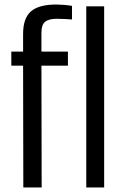

<svg xmlns="http://www.w3.org/2000/svg" viewBox="-20 -828 533 848"><path d="M83 0 82 -538H30V-600H82V-678Q82 -748 117 -778Q152 -808 228 -808Q243 -808 262.5 -806.5Q282 -805 298 -802V-742Q284 -743 266.5 -744Q249 -745 230 -745Q196 -745 179.5 -732Q163 -719 163 -684V-600H280V-538H163L164 0ZM361 0V-800H440V0Z"/></svg>

Font: Big Shoulders Text
Style: Regular
Weight: 400
Designer: Patric King
Foundry: XO Type Co
Version: Version 1.000; ttfautohint (v1.8.2)